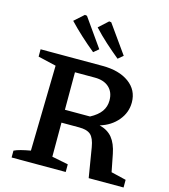

<svg xmlns="http://www.w3.org/2000/svg" viewBox="-132 -1033 1003 1138"><g transform="rotate(15 369.5 -464.5)"><path d="M641 -69 733 -47V0H519L489 -182Q480 -236 457.5 -256Q435 -276 386 -276H218V-355H432Q477 -379 498 -408.5Q519 -438 519 -476Q519 -527 487.5 -556Q456 -585 400 -585H278V-67L378 -47V0H46V-42Q62 -50 87 -56.5Q112 -63 146 -69L157 -593L46 -619V-664H426Q528 -664 589 -619.5Q650 -575 650 -499Q650 -437 609 -388Q568 -339 501 -319Q552 -306 580 -271.5Q608 -237 620 -176ZM351 -728Q308 -763 267.5 -800Q227 -837 189 -877L247 -929L260 -927L382 -754ZM501 -728Q458 -763 417 -800Q376 -837 339 -877L396 -929L409 -927L532 -754Z"/></g></svg>

Font: Piazzolla Thin
Style: Bold
Weight: 700
Version: Version 2.005